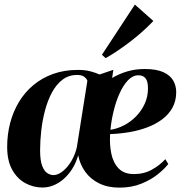

<svg xmlns="http://www.w3.org/2000/svg" viewBox="-20 -826 806 857"><path d="M486 -514.5 480.5 -478Q514 -497.5 549.8 -507.8Q585.5 -518 626 -518Q678 -518 708.8 -504Q739.5 -490 753 -466.8Q766.5 -443.5 766.5 -415Q766.5 -376 750 -345.8Q733.5 -315.5 704.5 -293.8Q675.5 -272 638 -257.8Q600.5 -243.5 557.8 -236.2Q515 -229 471.5 -227.5Q468.5 -181.5 476.8 -140.8Q485 -100 509.2 -74.5Q533.5 -49 578 -49Q623 -49 658.5 -69Q694 -89 718 -115.5L731 -94Q716 -74 685.8 -49.2Q655.5 -24.5 611.8 -6.5Q568 11.5 513.5 11.5Q461 11.5 422.5 -7.5Q384 -26.5 360.5 -59.2Q337 -92 329 -133Q319 -98 301.8 -71.2Q284.5 -44.5 263.2 -26.2Q242 -8 218.2 1.5Q194.5 11 170 11Q128.5 11 92.5 -8.8Q56.5 -28.5 34.2 -68.8Q12 -109 12 -170.5Q12 -225.5 25.2 -276.5Q38.5 -327.5 64.5 -370.8Q90.5 -414 128.8 -446Q167 -478 217 -496Q267 -514 328 -514Q359 -514 382.2 -508Q405.5 -502 424.5 -493.5ZM323 -169 370 -465.5Q366.5 -475.5 355.5 -483.5Q344.5 -491.5 324.5 -491.5Q287 -491.5 259.2 -470.5Q231.5 -449.5 212.2 -413.8Q193 -378 181.2 -334Q169.5 -290 164.2 -243.8Q159 -197.5 159 -155Q159 -110.5 168 -86.5Q177 -62.5 190.8 -53.5Q204.5 -44.5 218.5 -44.5Q234 -44.5 250 -54.5Q266 -64.5 280.8 -82Q295.5 -99.5 306.5 -122Q317.5 -144.5 323 -169ZM598 -490Q572.5 -490 551.5 -468Q530.5 -446 514.2 -410.2Q498 -374.5 487.5 -331.8Q477 -289 473 -246.5Q504.5 -251.5 534.5 -267.2Q564.5 -283 588.2 -307.5Q612 -332 626.2 -363.5Q640.5 -395 640.5 -431.5Q640.5 -463.5 629.5 -476.8Q618.5 -490 598 -490ZM435 -581.5 582 -805.5 664.5 -732.5Q649 -716 629.2 -697.5Q609.5 -679 587 -660.5Q564.5 -642 540.8 -624.8Q517 -607.5 494.2 -592.5Q471.5 -577.5 451.5 -566.5Z"/></svg>

Font: Merriweather 144pt
Style: Bold Italic
Weight: 700
Italic angle: -7.8°
Version: Version 2.101